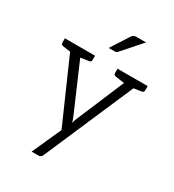

<svg xmlns="http://www.w3.org/2000/svg" viewBox="-210 -837 1025 1131"><g transform="rotate(30 302.0 -272.0)"><path d="M583 -472Q583 -459 570 -456L517 -448L256 156Q249 175 230 175H184L273 -23L86 -448L33 -456Q20 -459 20 -472V-501H225V-472Q225 -459 212 -456L155 -448L294 -126Q304 -100 306 -91Q312 -115 318 -127L453 -447L391 -456Q378 -459 378 -472V-501H583ZM349 -701Q355 -711 362.5 -715Q370 -719 383 -719H446L334 -592Q329 -585 324 -583Q319 -581 310 -581H272Z"/></g></svg>

Font: Aleo Light
Style: Regular
Weight: 300
Designer: Alessio Laiso
Foundry: Alessio Laiso
Version: Version 2.000